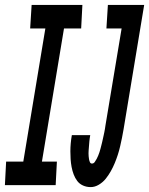

<svg xmlns="http://www.w3.org/2000/svg" viewBox="-54 -755 608 783"><path d="M316 8Q299 8 284.5 1.5Q270 -5 261 -17Q252 -29 246.5 -43.5Q241 -58 238 -74Q235 -90 234 -106Q233 -122 233 -138Q233 -154 234.5 -170.5Q236 -187 239 -204H314Q313 -198 312 -191.5Q311 -185 310.5 -179Q310 -173 309.5 -167Q309 -161 308.5 -154.5Q308 -148 307.5 -142Q307 -136 307 -130Q307 -124 307.5 -118Q308 -112 309 -106Q310 -100 312.5 -94Q315 -88 321 -88Q328 -88 332.5 -94.5Q337 -101 340.5 -107.5Q344 -114 346.5 -120.5Q349 -127 351.5 -134Q354 -141 355.5 -147.5Q357 -154 359 -161Q361 -168 362.5 -175Q364 -182 365.5 -188.5Q367 -195 368.5 -202Q370 -209 371.5 -216Q373 -223 374 -229.5Q375 -236 376 -243L442 -639H380L386 -735H534L450 -228Q447 -210 443.5 -193Q440 -176 436 -158.5Q432 -141 426.5 -124Q421 -107 414 -90Q407 -73 398 -57Q389 -41 377.5 -26.5Q366 -12 349.5 -2Q333 8 316 8ZM-34 0 -29 -96H41L131 -639H69L75 -735H282L277 -639H207L117 -96H178L173 0Z"/></svg>

Font: Iosevka SS04 Oblique
Style: Bold
Weight: 700
Italic angle: -9°
Monospace: yes
Designer: Belleve Invis
Foundry: Belleve Invis
Version: Version 19.0.0; ttfautohint (v1.8.4)